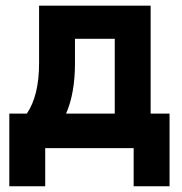

<svg xmlns="http://www.w3.org/2000/svg" viewBox="-20 -520 638 674"><path d="M508.8 -121.1Q525.4 -121.1 575.2 -121.1Q575.2 -57.6 575.2 133.8Q543.9 133.8 449.2 133.8Q449.2 100.6 449.2 0Q371.1 0 138.7 0Q138.7 33.2 138.7 133.8Q107.4 133.8 12.7 133.8Q12.7 70.3 12.7 -121.1Q28.3 -121.1 74.2 -121.1Q117.2 -184.6 117.2 -297.9Q117.2 -365.2 117.2 -500Q214.8 -500 508.8 -500Q508.8 -405.3 508.8 -121.1ZM211.9 -121.1Q254.9 -121.1 382.8 -121.1Q382.8 -186.5 382.8 -383.8Q347.7 -383.8 243.2 -383.8Q243.2 -362.3 243.2 -297.9Q243.2 -192.4 211.9 -121.1Z"/></svg>

Font: LeFont
Style: Regular
Weight: 700
Designer: Leryon MEDIA
Version: Version 1.0